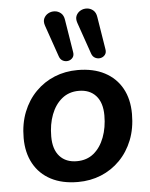

<svg xmlns="http://www.w3.org/2000/svg" viewBox="-55 -820 686 876"><g transform="rotate(-5 288.0 -382.5)"><path d="M267 10Q195 10 143.5 -17Q92 -44 64.5 -94Q37 -144 37 -211Q37 -277 58 -330Q79 -383 116.5 -421Q154 -459 203 -479Q252 -499 309 -499Q381 -499 432.5 -472Q484 -445 511.5 -395.5Q539 -346 539 -278Q539 -212 518 -159Q497 -106 459.5 -68Q422 -30 373 -10Q324 10 267 10ZM270 -85Q316 -85 347.5 -111Q379 -137 396 -182Q413 -227 413 -282Q413 -341 384.5 -372.5Q356 -404 306 -404Q261 -404 229 -378Q197 -352 180 -307.5Q163 -263 163 -207Q163 -148 191.5 -116.5Q220 -85 270 -85ZM377 -569 327 -713Q320 -733 326.5 -747Q333 -761 346.5 -768.5Q360 -776 376 -775Q392 -774 404.5 -763.5Q417 -753 420 -732L444 -583Q447 -567 439 -557Q431 -547 418.5 -544.5Q406 -542 394 -548Q382 -554 377 -569ZM229 -569 179 -713Q172 -733 178.5 -747Q185 -761 198.5 -768.5Q212 -776 228 -775Q244 -774 256.5 -763.5Q269 -753 272 -732L296 -583Q299 -567 291 -557Q283 -547 270.5 -544.5Q258 -542 246 -548Q234 -554 229 -569Z"/></g></svg>

Font: Nunito ExtraLight
Style: Italic
Weight: 200
Italic angle: -9°
Designer: Vernon Adams
Foundry: Vernon Adams
Version: Version 3.602